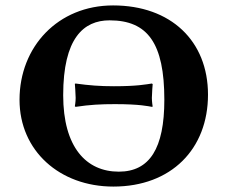

<svg xmlns="http://www.w3.org/2000/svg" viewBox="-20 -678 839 708"><path d="M747 -329C747 -527 610 -658 397 -658C194 -658 52 -506 52 -310C52 -122 200 10 398 10C612 10 747 -129 747 -329ZM384 -603C525 -603 586 -518 586 -310C586 -131 532 -45 418 -45C298 -45 213 -135 213 -327C213 -537 288 -603 384 -603ZM259 -284C312 -292 352 -294 404 -294C496 -294 528 -286 540 -284L543 -285C543 -285 540 -302 540 -317C540 -332 543 -368 543 -368L540 -370C519 -367 487 -360 400 -360C349 -360 309 -363 259 -370L256 -369C256 -369 259 -332 259 -317C259 -302 256 -286 256 -286Z"/></svg>

Font: Libertinus Sans
Style: Bold
Weight: 700
Designer: Philipp H. Poll, Khaled Hosny
Foundry: Caleb Maclennan
Version: Version 7.050;RELEASE